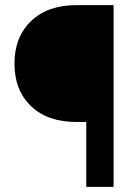

<svg xmlns="http://www.w3.org/2000/svg" viewBox="-20 -731 530 751"><path d="M317.4 0V-253.9H278.3Q166 -253.9 101.3 -315.9Q36.6 -377.9 36.6 -482.4Q36.6 -586.4 101.6 -648.7Q166.5 -710.9 278.8 -710.9H424.3V0Z"/></svg>

Font: RobotoDraft
Style: Bold
Weight: 700
Version: Version 2.001150; 2014